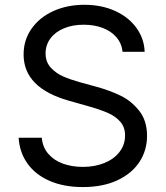

<svg xmlns="http://www.w3.org/2000/svg" viewBox="-20 -757 682 790"><path d="M56.6 -190.4H151.9Q155.3 -150.9 179 -123.8Q202.6 -96.7 239.5 -83.5Q276.4 -70.3 320.8 -70.3Q370.1 -70.3 409.7 -86.4Q449.2 -102.5 471.9 -132.1Q494.6 -161.6 494.6 -199.7Q494.6 -232.9 475.8 -255.1Q457 -277.3 426.8 -291Q396.5 -304.7 350.6 -317.9L262.7 -342.8Q77.1 -395.5 77.1 -532.7Q77.1 -592.8 110.1 -639.4Q143.1 -686 200 -711.7Q256.8 -737.3 327.1 -737.3Q397.5 -737.3 453.1 -712.2Q508.8 -687 541 -642.8Q573.2 -598.6 575.2 -543.9H484.4Q480.5 -578.6 459 -603.8Q437.5 -628.9 402.6 -642.1Q367.7 -655.3 324.2 -655.3Q277.8 -655.3 242.2 -640.1Q206.5 -625 187 -598.1Q167.5 -571.3 167.5 -537.1Q167.5 -502 189.2 -478.5Q210.9 -455.1 240.2 -442.4Q269.5 -429.7 306.2 -419.4L378.9 -399.4Q431.6 -384.8 475.8 -363.5Q520 -342.3 552.5 -301.5Q585 -260.7 585 -198.2Q585 -138.2 553.5 -90.3Q522 -42.5 462.4 -14.9Q402.8 12.7 320.8 12.7Q243.2 12.7 184.8 -12.5Q126.5 -37.6 93.5 -83.5Q60.5 -129.4 56.6 -190.4Z"/></svg>

Font: Inter RS Variable
Style: Regular
Weight: 400
Designer: Rasmus Andersson (customised by Maria Ramos and Noel Pretorius)
Foundry: rsms
Version: Version 3.001;Glyphs 3.2.3 (3260)